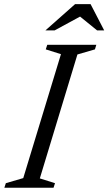

<svg xmlns="http://www.w3.org/2000/svg" viewBox="-38 -884 510 904"><path d="M249 -629 177.5 -651.5 184.5 -673H415.5L409 -651.5L326.5 -627.5L149.5 -44L221 -21.5L214 0H-17.5L-10.5 -21.5L71.5 -45.5ZM176 -741 315.5 -864.5H388.5L452.5 -741H419L334 -810H346.5L219.5 -741Z"/></svg>

Font: Newsreader 17pt
Style: Italic
Weight: 400
Italic angle: -17°
Version: Version 1.003